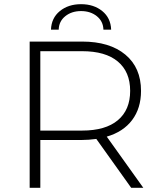

<svg xmlns="http://www.w3.org/2000/svg" viewBox="-20 -899 760 919"><path d="M608 0 441 -234Q404 -229 373 -229H173V0H122V-700H373Q505 -700 580 -637.5Q655 -575 655 -464Q655 -381 612.5 -324.5Q570 -268 491 -245L666 0ZM373 -274Q485 -274 544 -323.5Q603 -373 603 -464Q603 -555 544 -604.5Q485 -654 373 -654H173V-274ZM368 -879Q429 -879 469.5 -846Q510 -813 512 -757H475Q474 -797 443.5 -821.5Q413 -846 368 -846Q323 -846 292.5 -821.5Q262 -797 261 -757H224Q226 -813 266.5 -846Q307 -879 368 -879Z"/></svg>

Font: Idrija Light
Style: Regular
Weight: 300
Designer: Julieta Ulanovsky
Foundry: Julieta Ulanovsky
Version: Version 7.200